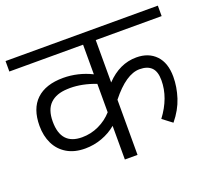

<svg xmlns="http://www.w3.org/2000/svg" viewBox="-113 -743 955 877"><g transform="rotate(-20 364.0 -304.5)"><path d="M414.1 -558.1V-352.1Q479 -420.4 560.5 -420.4Q620.1 -420.4 655 -383.8Q689.9 -347.2 689.9 -279.8Q689.9 -230.5 673.6 -179.7Q657.2 -128.9 618.7 -82L572.3 -117.2Q633.3 -198.2 633.3 -283.2Q633.3 -326.2 613.5 -345.5Q593.8 -364.7 556.2 -364.7Q490.7 -364.7 414.1 -268.1V0H352.5V-163.6Q321.8 -137.7 282.2 -123.3Q242.7 -108.9 200.2 -108.9Q148.4 -108.9 112.1 -130.6Q75.7 -152.3 57.1 -190.4Q38.6 -228.5 38.6 -277.3Q38.6 -360.8 84 -403.8Q129.4 -446.8 214.8 -446.8Q250 -446.8 285.2 -438.5Q320.3 -430.2 352.5 -414.1V-558.1H-5.9V-608.9H734.4V-558.1ZM352.5 -229.5V-367.7Q287.6 -392.6 228.5 -392.6L214.8 -392.1Q161.1 -390.1 131.6 -361.8Q102.1 -333.5 102.1 -274.9Q102.1 -162.1 204.1 -162.1Q247.6 -162.1 286.1 -180.2Q324.7 -198.2 352.5 -229.5Z"/></g></svg>

Font: Varta
Style: Light
Weight: 300
Designer: Joana Correia, Viktoriya Grabowska, Eben Sorkin
Foundry: Sorkin Type
Version: Version 1.002; ttfautohint (v1.3) -l 8 -r 24 -G 200 -x 12 -H